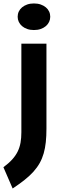

<svg xmlns="http://www.w3.org/2000/svg" viewBox="-29 -828 383 1107"><path d="M166.5 -654.8Q145 -654.8 127.7 -660.9Q110.4 -667 98.1 -677.5Q85.9 -688 79.3 -701.9Q72.8 -715.8 72.8 -731.4Q72.8 -747.6 79.3 -761.5Q85.9 -775.4 98.1 -785.6Q110.4 -795.9 127.7 -802Q145 -808.1 166.5 -808.1Q188.5 -808.1 205.8 -802Q223.1 -795.9 235.4 -785.6Q247.6 -775.4 254.2 -761.5Q260.7 -747.6 260.7 -731.4Q260.7 -715.8 254.2 -701.9Q247.6 -688 235.4 -677.5Q223.1 -667 205.8 -660.9Q188.5 -654.8 166.5 -654.8ZM94.2 -576.2H238.8V-86.4Q238.8 -43.5 235.1 -8.5Q231.4 26.4 222.9 56.2Q214.4 85.9 200 111.8Q185.5 137.7 164.1 161.6Q142.6 185.5 112.8 209.2Q83 232.9 43.9 258.8L-9.3 136.2Q21 113.8 41 91.8Q61 69.8 72.8 45.9Q84.5 22 89.4 -5.4Q94.2 -32.7 94.2 -65.4Z"/></svg>

Font: Krona One
Style: Regular
Weight: 400
Version: Version 1.003